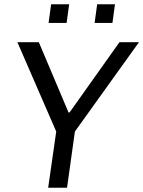

<svg xmlns="http://www.w3.org/2000/svg" viewBox="-20 -885 675 905"><path d="M207 0 245 -265 62 -686H163L303 -355H308L543 -686H635L333 -265L296 0ZM209 -777 221 -865H306L294 -777ZM426 -777 438 -865H522L510 -777Z"/></svg>

Font: Chivo Medium Light
Style: Italic
Weight: 300
Italic angle: -8.05°
Version: Version 2.002